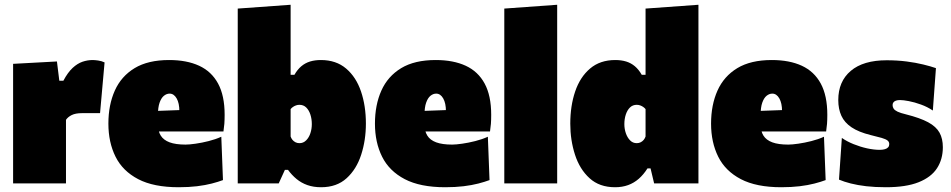

<svg xmlns="http://www.w3.org/2000/svg" viewBox="-20 -770 3991 806"><path d="M35 0Q35 -52 35 -101Q35 -150 35 -213V-263Q35 -322.5 35 -381.2Q35 -440 35 -502L219 -512L229 -431H246Q264.5 -466 284.8 -484.8Q305 -503.5 326.2 -510.8Q347.5 -518 369 -518Q377.5 -518 392 -516Q406.5 -514 419 -508L400 -295Q377.5 -295 359.8 -295Q342 -295 324 -295Q310.5 -295 299.8 -293Q289 -291 281 -287Q273 -283 267 -278Q261 -273 257 -267V-200Q257 -147 257 -99.5Q257 -52 257 0Z M730 16Q625 16 560 -18Q495 -52 465 -112.2Q435 -172.5 435 -251Q435 -329.5 462 -389.8Q489 -450 545.2 -484Q601.5 -518 690 -518Q764 -518 816 -494Q868 -470 895.5 -419.2Q923 -368.5 923 -288Q923 -266.5 921.8 -250.2Q920.5 -234 918 -218L731 -279Q732 -285 732.5 -291.5Q733 -298 733 -303Q733 -337 721.5 -357Q710 -377 692 -377Q679.5 -377 668.2 -368Q657 -359 650 -339.2Q643 -319.5 643 -287V-248Q643 -219.5 654.8 -200.8Q666.5 -182 692 -172.5Q717.5 -163 759 -163Q775 -163 801.2 -166.8Q827.5 -170.5 856.2 -177.8Q885 -185 909 -196L916 -14Q896 -6.5 869 0.5Q842 7.5 807.2 11.8Q772.5 16 730 16ZM518 -218V-300L791 -310L918 -298V-218Z M1328 16Q1296 16 1270.5 7Q1245 -2 1225 -18.5Q1205 -35 1189 -57H1176L1150 0H978Q978 -52 978 -101Q978 -150 978 -213V-493Q978 -552.5 978 -612.2Q978 -672 978 -734L1200 -750Q1200 -692.5 1200 -628.8Q1200 -565 1200 -493V-456H1216Q1228.5 -478 1244.8 -491.8Q1261 -505.5 1281.5 -511.8Q1302 -518 1327 -518Q1391 -518 1433 -482.2Q1475 -446.5 1495.5 -386Q1516 -325.5 1516 -251Q1516 -181.5 1496.2 -120.5Q1476.5 -59.5 1435 -21.8Q1393.5 16 1328 16ZM1237 -169Q1253.5 -169 1265.2 -180.8Q1277 -192.5 1283 -210.8Q1289 -229 1289 -249Q1289 -270.5 1283 -289Q1277 -307.5 1265.5 -318.8Q1254 -330 1237 -330Q1229.5 -330 1222.5 -327.5Q1215.5 -325 1209.8 -321Q1204 -317 1200 -312V-197Q1202.5 -189.5 1207.5 -183.2Q1212.5 -177 1220 -173Q1227.5 -169 1237 -169Z M1849 16Q1744 16 1679 -18Q1614 -52 1584 -112.2Q1554 -172.5 1554 -251Q1554 -329.5 1581 -389.8Q1608 -450 1664.2 -484Q1720.5 -518 1809 -518Q1883 -518 1935 -494Q1987 -470 2014.5 -419.2Q2042 -368.5 2042 -288Q2042 -266.5 2040.8 -250.2Q2039.5 -234 2037 -218L1850 -279Q1851 -285 1851.5 -291.5Q1852 -298 1852 -303Q1852 -337 1840.5 -357Q1829 -377 1811 -377Q1798.5 -377 1787.2 -368Q1776 -359 1769 -339.2Q1762 -319.5 1762 -287V-248Q1762 -219.5 1773.8 -200.8Q1785.5 -182 1811 -172.5Q1836.5 -163 1878 -163Q1894 -163 1920.2 -166.8Q1946.5 -170.5 1975.2 -177.8Q2004 -185 2028 -196L2035 -14Q2015 -6.5 1988 0.5Q1961 7.5 1926.2 11.8Q1891.5 16 1849 16ZM1637 -218V-300L1910 -310L2037 -298V-218Z M2097 0Q2097 -52 2097 -101Q2097 -150 2097 -213V-493Q2097 -552.5 2097 -612.2Q2097 -672 2097 -734L2319 -750Q2319 -692.5 2319 -628.8Q2319 -565 2319 -493V-213Q2319 -150 2319 -101Q2319 -52 2319 0Z M2562 16Q2496.5 16 2455 -21.8Q2413.5 -59.5 2393.8 -120.5Q2374 -181.5 2374 -251Q2374 -325.5 2394.5 -386Q2415 -446.5 2457 -482.2Q2499 -518 2563 -518Q2588 -518 2608.5 -511.8Q2629 -505.5 2645.2 -491.8Q2661.5 -478 2674 -456H2690V-493Q2690 -552.5 2690 -611.5Q2690 -670.5 2690 -734L2912 -750Q2912 -692.5 2912 -628.8Q2912 -565 2912 -493V-213Q2912 -150 2912 -101Q2912 -52 2912 0H2726L2711 -63H2698Q2681.5 -37 2661.5 -19.5Q2641.5 -2 2616.8 7Q2592 16 2562 16ZM2653 -169Q2662.5 -169 2670 -173Q2677.5 -177 2682.5 -183.2Q2687.5 -189.5 2690 -197V-312Q2686 -317 2680.2 -321Q2674.5 -325 2667.5 -327.5Q2660.5 -330 2653 -330Q2636 -330 2624.5 -318.8Q2613 -307.5 2607 -289Q2601 -270.5 2601 -249Q2601 -229 2607.2 -210.8Q2613.5 -192.5 2625 -180.8Q2636.5 -169 2653 -169Z M3260 16Q3155 16 3090 -18Q3025 -52 2995 -112.2Q2965 -172.5 2965 -251Q2965 -329.5 2992 -389.8Q3019 -450 3075.2 -484Q3131.5 -518 3220 -518Q3294 -518 3346 -494Q3398 -470 3425.5 -419.2Q3453 -368.5 3453 -288Q3453 -266.5 3451.8 -250.2Q3450.5 -234 3448 -218L3261 -279Q3262 -285 3262.5 -291.5Q3263 -298 3263 -303Q3263 -337 3251.5 -357Q3240 -377 3222 -377Q3209.5 -377 3198.2 -368Q3187 -359 3180 -339.2Q3173 -319.5 3173 -287V-248Q3173 -219.5 3184.8 -200.8Q3196.5 -182 3222 -172.5Q3247.5 -163 3289 -163Q3305 -163 3331.2 -166.8Q3357.5 -170.5 3386.2 -177.8Q3415 -185 3439 -196L3446 -14Q3426 -6.5 3399 0.5Q3372 7.5 3337.2 11.8Q3302.5 16 3260 16ZM3048 -218V-300L3321 -310L3448 -298V-218Z M3699 16Q3653.5 16 3616.8 11.8Q3580 7.5 3551.5 0.2Q3523 -7 3502 -16L3514 -191Q3535.5 -176 3563.5 -164.8Q3591.5 -153.5 3620.2 -147.2Q3649 -141 3673 -141Q3686 -141 3695 -143.8Q3704 -146.5 3708.5 -151.8Q3713 -157 3713 -165Q3713 -174.5 3705.8 -180.2Q3698.5 -186 3681.5 -191Q3664.5 -196 3635 -203Q3584.5 -215.5 3554.8 -235.5Q3525 -255.5 3512 -284Q3499 -312.5 3499 -350Q3499 -428 3551.5 -472.5Q3604 -517 3702 -517Q3746.5 -517 3785.5 -512Q3824.5 -507 3856 -499.2Q3887.5 -491.5 3909 -484L3896 -306Q3873 -321.5 3846 -331.2Q3819 -341 3795.2 -345.5Q3771.5 -350 3758 -350Q3748 -350 3741 -347.5Q3734 -345 3730.5 -340.2Q3727 -335.5 3727 -329Q3727 -320.5 3731.5 -313.8Q3736 -307 3748 -301.2Q3760 -295.5 3783 -290Q3842.5 -275 3876.2 -256.8Q3910 -238.5 3924 -213.2Q3938 -188 3938 -152Q3938 -101.5 3913.5 -63.8Q3889 -26 3836.2 -5Q3783.5 16 3699 16Z"/></svg>

Font: Commissioner Thin Black
Style: Regular
Weight: 900
Version: Version 1.000